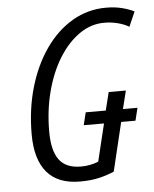

<svg xmlns="http://www.w3.org/2000/svg" viewBox="-52 -748 644 802"><g transform="rotate(-5 270.0 -347.0)"><path d="M252 10Q159 10 113 -44.5Q67 -99 67 -204Q67 -309 93.5 -400Q120 -491 168 -559.5Q216 -628 281 -666Q346 -704 422 -704Q459 -704 488.5 -696.5Q518 -689 540 -678L513 -616Q493 -628 466 -635Q439 -642 409 -642Q354 -642 305.5 -608.5Q257 -575 220 -516Q183 -457 162 -378Q141 -299 141 -209Q141 -129 169.5 -90.5Q198 -52 261 -52Q300 -52 334 -66L372 -223H287L300 -276H384L403 -352H475L456 -276H517L504 -223H444L395 -19Q371 -8 335.5 1Q300 10 252 10Z"/></g></svg>

Font: Ubuntu Sans Condensed
Style: Italic
Weight: 400
Width: 3
Italic angle: -13.5°
Designer: Dalton Maag Ltd
Foundry: Dalton Maag Ltd
Version: Version 1.006; ttfautohint (v1.8.4.7-5d5b)